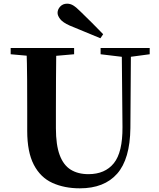

<svg xmlns="http://www.w3.org/2000/svg" viewBox="-20 -1005 863 1044"><path d="M541 -819 526 -797Q484 -814 442.5 -831.5Q401 -849 359 -866Q321 -883 307 -901.5Q293 -920 293 -935Q293 -954 307.5 -969.5Q322 -985 345 -985Q363 -985 379 -975Q395 -965 420 -940Q449 -912 479.5 -881.5Q510 -851 541 -819ZM414 19Q330 19 265 -10.5Q200 -40 164 -109Q128 -178 128 -293V-403Q128 -488 127.5 -573.5Q127 -659 124 -744H286Q285 -659 284.5 -574Q284 -489 284 -403V-308Q284 -217 304.5 -162Q325 -107 364.5 -82.5Q404 -58 461 -58Q551 -58 599 -117.5Q647 -177 646 -314L642 -744H692L689 -309Q687 -140 617 -60.5Q547 19 414 19ZM38 -710V-744H383V-710L223 -696H195ZM527 -710V-744H794V-710L682 -695H652Z"/></svg>

Font: Noto Serif SC ExtraLight ExtraBold
Style: Regular
Weight: 800
Version: Version 2.002-H1;hotconv 1.1.0;makeotfexe 2.6.0